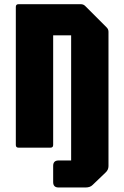

<svg xmlns="http://www.w3.org/2000/svg" viewBox="-20 -686 574 892"><path d="M252 185Q227 185 227 160V84.5Q227 59.5 252 59.5H310.5V-522H227V-12.5Q227 0 214.5 0H66Q53.5 0 53.5 -12.5V-654Q53.5 -666.5 66 -666.5H355.5Q367.5 -666.5 375.5 -658.5L475.5 -558.5Q484 -550 484 -538.5V86Q484 103.5 470 116L410 173.5Q398.5 185 377.5 185Z"/></svg>

Font: Jaro 24pt
Style: Regular
Weight: 400
Designer: Agyei Archer, Celine Hurka, Mirko Velimirović
Version: Version 1.000